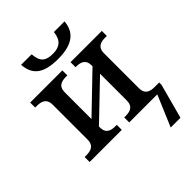

<svg xmlns="http://www.w3.org/2000/svg" viewBox="-265 -881 1224 1224"><g transform="rotate(-45 347.0 -268.5)"><path d="M344 -606C488 -606 534 -666 542 -747H446C439 -678 402 -653 345 -653C280 -653 251 -674 245 -747H150C157 -664 197 -606 344 -606ZM693 -45H655C615 -45 576 -53 576 -111V-425C576 -483 615 -491 655 -491H667V-536H385V-491H388C428 -491 466 -482 466 -424V-419L223 -185V-425C223 -483 261 -491 301 -491H311V-536H21V-491H34C74 -491 113 -482 113 -424V-111C113 -53 74 -45 34 -45H21V0H311V-45H301C261 -45 223 -53 223 -111V-118L466 -351V-111C466 -53 428 -45 388 -45H378V0H631L542 210H630L693 -24Z"/></g></svg>

Font: Noto Serif Thai Medium
Style: Regular
Weight: 500
Designer: Monotype Design Team
Foundry: Monotype Imaging Inc.
Version: Version 1.901;PS 001.901;hotconv 1.0.88;makeotf.lib2.5.64775